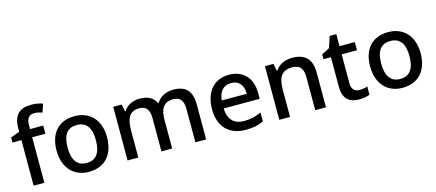

<svg xmlns="http://www.w3.org/2000/svg" viewBox="-55 -1309 4227 1863"><g transform="rotate(-15 2059.0 -377.5)"><path d="M348 -457V-539H215V-574C215 -643 240 -678 293 -678C324 -678 352 -670 374 -663L402 -745C375 -755 334 -765 287 -765C174 -765 107 -714 107 -575V-541L17 -508V-457H107V0H215V-457Z M917 -271C917 -449 812 -549 664 -549C507 -549 410 -449 410 -271C410 -91 516 10 661 10C818 10 917 -91 917 -271ZM521 -271C521 -391 563 -460 662 -460C762 -460 805 -391 805 -271C805 -150 762 -79 663 -79C564 -79 521 -150 521 -271Z M1656 -549C1589 -549 1523 -522 1488 -463H1480C1453 -522 1397 -549 1316 -549C1252 -549 1190 -523 1157 -467H1151L1136 -539H1051V0H1159V-271C1159 -393 1191 -460 1291 -460C1359 -460 1391 -418 1391 -336V0H1499V-289C1499 -400 1536 -460 1632 -460C1700 -460 1732 -418 1732 -336V0H1840V-351C1840 -490 1778 -549 1656 -549Z M2215 -549C2069 -549 1971 -447 1971 -266C1971 -83 2079 10 2236 10C2313 10 2363 -1 2417 -26V-116C2360 -90 2310 -77 2241 -77C2142 -77 2085 -137 2082 -246H2444V-305C2444 -456 2356 -549 2215 -549ZM2214 -466C2297 -466 2335 -408 2336 -326H2084C2092 -416 2139 -466 2214 -466Z M2850 -549C2782 -549 2716 -523 2681 -467H2675L2660 -539H2575V0H2683V-271C2683 -393 2717 -460 2827 -460C2902 -460 2936 -418 2936 -335V0H3044V-351C3044 -490 2974 -549 2850 -549Z M3402 -78C3356 -78 3324 -105 3324 -162V-457H3478V-539H3324V-660H3258L3220 -546L3141 -506V-457H3216V-161C3216 -27 3289 10 3377 10C3417 10 3460 2 3483 -9V-91C3461 -83 3430 -78 3402 -78Z M4067 -271C4067 -449 3962 -549 3814 -549C3657 -549 3560 -449 3560 -271C3560 -91 3666 10 3811 10C3968 10 4067 -91 4067 -271ZM3671 -271C3671 -391 3713 -460 3812 -460C3912 -460 3955 -391 3955 -271C3955 -150 3912 -79 3813 -79C3714 -79 3671 -150 3671 -271Z"/></g></svg>

Font: Noto Sans Balinese Medium
Style: Regular
Weight: 500
Designer: Aditya Bayu, David Williams
Foundry: David Williams
Version: Version 2.005